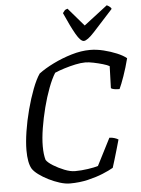

<svg xmlns="http://www.w3.org/2000/svg" viewBox="-62 -1004 776 1053"><g transform="rotate(-5 326.0 -478.0)"><path d="M280 0Q255 0 224.5 -9.5Q194 -19 164 -34Q134 -49 110.5 -66.5Q87 -84 77 -100Q58 -133 58 -202Q58 -246 67 -304.5Q76 -363 92 -423.5Q108 -484 127.5 -535Q147 -586 167 -615Q200 -640 248.5 -664Q297 -688 350.5 -704Q404 -720 453 -720Q489 -720 527.5 -710.5Q566 -701 599.5 -687Q633 -673 652 -657Q639 -606 623 -560.5Q607 -515 596 -492Q560 -492 549 -501L553 -622Q541 -629 517 -636Q493 -643 466.5 -648.5Q440 -654 421 -654Q397 -654 366.5 -647.5Q336 -641 305.5 -631.5Q275 -622 252 -612Q233 -582 214.5 -533Q196 -484 181.5 -427.5Q167 -371 158 -315.5Q149 -260 149 -216Q149 -170 158 -140Q168 -125 195.5 -108Q223 -91 255.5 -78Q288 -65 314 -65Q348 -65 385 -70.5Q422 -76 441 -82L517 -231Q531 -231 545 -226.5Q559 -222 566 -217Q560 -195 551.5 -166Q543 -137 535 -110Q527 -83 521 -65Q499 -52 462.5 -37Q426 -22 379.5 -11Q333 0 280 0ZM424 -772Q406 -772 381.5 -814.5Q357 -857 323 -934Q328 -941 333 -947Q338 -953 350 -956L436 -856L566 -956Q588 -945 591 -934Q523 -859 483 -815.5Q443 -772 424 -772Z"/></g></svg>

Font: Texturina Light
Style: Italic
Weight: 300
Italic angle: -11°
Designer: Guillermo Torres Carreño
Foundry: Omnibus-Type
Version: Version 1.002; ttfautohint (v1.8.3)